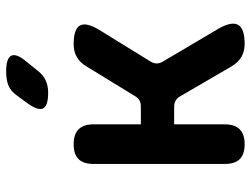

<svg xmlns="http://www.w3.org/2000/svg" viewBox="-118 -708 835 640"><g transform="rotate(-90 300.0 -387.5)"><path d="M140 10Q106 10 90 -6.5Q74 -23 74 -56V-494Q74 -527 90 -543.5Q106 -560 140 -560Q173 -560 189.5 -543.5Q206 -527 206 -494V-336H266Q278 -336 286.5 -341Q295 -346 301 -357L399 -517Q412 -539 430.5 -549.5Q449 -560 473 -560Q524 -560 535.5 -539Q547 -518 521 -475L415 -303Q409 -293 409 -283Q409 -273 415 -263L525 -77Q550 -33 537.5 -11.5Q525 10 474 10Q449 10 430.5 -1Q412 -12 399 -34L300 -204Q295 -214 286 -219.5Q277 -225 265 -225H206V-56Q206 -23 189.5 -6.5Q173 10 140 10ZM312 -645Q267 -645 259 -662Q251 -679 277 -715L302 -749Q318 -771 337 -778Q356 -785 382 -785Q427 -785 435 -767.5Q443 -750 414 -716L384 -679Q370 -661 352 -653Q334 -645 312 -645Z"/></g></svg>

Font: Maple Mono
Style: Bold
Weight: 700
Monospace: yes
Designer: subframe7536
Version: Version 7.200